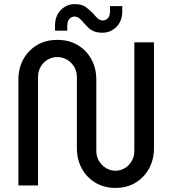

<svg xmlns="http://www.w3.org/2000/svg" viewBox="-20 -907 843 939"><path d="M545 12Q489 12 446.5 -13.5Q404 -39 380 -83Q356 -127 356 -182V-531Q356 -558 343 -580Q330 -602 308 -615Q286 -628 260 -628Q234 -628 212.5 -615Q191 -602 178.5 -580Q166 -558 166 -531V0H70V-518Q70 -573 94 -617Q118 -661 161 -686.5Q204 -712 260 -712Q317 -712 360 -686.5Q403 -661 427 -617Q451 -573 451 -518V-169Q451 -142 464 -120Q477 -98 498.5 -85Q520 -72 545 -72Q570 -72 591 -85Q612 -98 624.5 -120Q637 -142 637 -169V-700H733V-182Q733 -127 709 -83Q685 -39 643 -13.5Q601 12 545 12ZM481 -747Q454 -747 437 -755Q420 -763 409 -774.5Q398 -786 388 -797Q378 -809 368 -817.5Q358 -826 343 -826Q330 -826 319.5 -814.5Q309 -803 309 -782V-757H249V-781Q249 -829 277.5 -858Q306 -887 346 -887Q381 -887 401 -871.5Q421 -856 436 -841Q446 -828 457 -817.5Q468 -807 484 -807Q498 -807 508 -818.5Q518 -830 518 -852V-877H578V-853Q578 -804 549.5 -775.5Q521 -747 481 -747Z"/></svg>

Font: MuseoModerno Thin
Style: Regular
Weight: 400
Version: Version 1.003